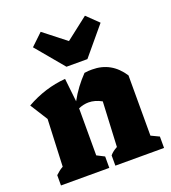

<svg xmlns="http://www.w3.org/2000/svg" viewBox="-140 -878 875 982"><g transform="rotate(-20 297.5 -387.0)"><path d="M23 0V-56Q32 -64 41.5 -72Q51 -80 64 -87L75 -343L15 -438Q117 -496 229 -505L243 -378Q262 -413 284.5 -443Q307 -473 333 -500Q344 -502 354.5 -502.5Q365 -503 375 -503Q480 -503 540 -411V-83L584 -62V0H319V-56Q334 -74 359 -87L371 -331Q335 -351 300 -351Q273 -351 245 -339V-83L286 -62V0ZM257 -561 130 -713 194 -774 314 -680 435 -774 498 -713 371 -561Z"/></g></svg>

Font: Piazzolla ExtraBold
Style: Regular
Weight: 800
Designer: Juan Pablo del Peral
Foundry: Huerta Tipografica
Version: Version 1.330